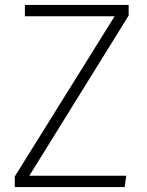

<svg xmlns="http://www.w3.org/2000/svg" viewBox="-20 -759 595 779"><path d="M502 -739H81V-693H445L40 -43V0H486L492 -46H99L502 -696Z"/></svg>

Font: Glow Sans SC Normal Light
Style: Regular
Weight: 300
Designer: Ryoko NISHIZUKA (kana, bopomofo & ideographs); Paul D. Hunt (Latin, Greek & Cyrillic); Sandoll Communications, Soo-young
Version: Version 0.93